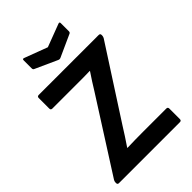

<svg xmlns="http://www.w3.org/2000/svg" viewBox="-250 -956 1056 1056"><g transform="rotate(-45 278.0 -428.5)"><path d="M28 0Q17 0 17 -11V-16Q17 -23 21 -31L290 -453Q305 -477 320 -501Q335 -525 351 -548V-550Q324 -549 295.5 -549Q267 -549 239 -549H59Q47 -549 47 -561V-643Q47 -655 59 -655H525Q537 -655 537 -644V-639Q537 -633 533 -624L267 -212Q250 -185 233 -158.5Q216 -132 198 -106V-104Q229 -105 259.5 -105.5Q290 -106 322 -106H502Q514 -106 514 -94V-12Q514 0 502 0ZM271 -715 143 -773Q135 -776 135 -785V-849Q135 -860 147 -855L280 -805L412 -855Q424 -860 424 -849V-785Q424 -776 416 -773L288 -715Q280 -711 271 -715Z"/></g></svg>

Font: Sofia Sans
Style: Bold
Weight: 700
Designer: Botio Nikoltchev, Ani Petrova
Foundry: lettersoup
Version: Version 4.100; ttfautohint (v1.8.4.7-5d5b)